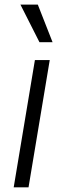

<svg xmlns="http://www.w3.org/2000/svg" viewBox="-20 -803 272 823"><path d="M38.7 0 129.6 -545.5H193.2L102.3 0ZM205.3 -622.2H149.1L67.5 -783.4H142Z"/></svg>

Font: Inter UI Light
Style: Italic
Weight: 300
Italic angle: 9.39999°
Designer: Rasmus Andersson
Foundry: rsms
Version: 3.2;8d6f07862